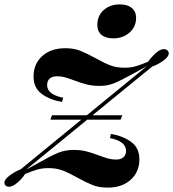

<svg xmlns="http://www.w3.org/2000/svg" viewBox="-63 -842 790 876"><path d="M707 -599Q707 -584 684 -566.5Q661 -549 631 -538L359 -316H495L487 -296H335L56 -68Q63 -72 120 -103Q171 -132 203 -145Q235 -158 272 -158Q305 -158 330.5 -151.5Q356 -145 388 -133Q415 -123 431.5 -118.5Q448 -114 467 -114Q488 -114 500 -124.5Q512 -135 512 -154Q512 -175 494.5 -189.5Q477 -204 439 -212L443 -231Q498 -222 535.5 -194.5Q573 -167 573 -115Q573 -58 533.5 -22Q494 14 428 14Q389 14 360 2.5Q331 -9 291 -31Q250 -54 222 -64.5Q194 -75 157 -75Q130 -75 107.5 -68.5Q85 -62 51 -48Q39 -28 17 -9Q-5 10 -22 10Q-32 10 -39 3Q-43 -1 -43 -8Q-43 -23 -20 -40.5Q3 -58 32 -70L308 -296H167L174 -316H333L607 -540Q600 -536 543 -505Q491 -476 459.5 -463Q428 -450 392 -450Q359 -450 333.5 -456.5Q308 -463 276 -475Q249 -485 232.5 -489.5Q216 -494 197 -494Q175 -494 163.5 -483.5Q152 -473 152 -454Q152 -433 169.5 -418.5Q187 -404 225 -396L220 -377Q165 -386 127.5 -413.5Q90 -441 90 -493Q90 -550 129.5 -586Q169 -622 235 -622Q274 -622 303 -610.5Q332 -599 372 -577Q413 -554 441 -543.5Q469 -533 506 -533Q533 -533 555.5 -539.5Q578 -546 612 -560Q628 -582 648 -600Q668 -618 685 -618Q694 -618 701 -612Q707 -606 707 -599ZM484 -822Q519 -822 538.5 -805.5Q558 -789 558 -760Q558 -720 528 -693.5Q498 -667 454 -667Q419 -667 400 -683Q381 -699 381 -728Q381 -770 410 -796Q439 -822 484 -822Z"/></svg>

Font: Playfair Display SC
Style: Bold Italic
Weight: 700
Italic angle: -14°
Designer: Claus Eggers Sørensen
Foundry: Claus Eggers Sørensen
Version: Version 1.200; ttfautohint (v1.6)